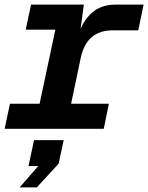

<svg xmlns="http://www.w3.org/2000/svg" viewBox="-20 -556 640 829"><path d="M0 0 23 -108H151L219 -428H91L114 -536H342L328 -432Q352 -484 388.5 -510Q425 -536 479 -536H600L577 -425H466Q355 -425 329 -308L287 -108H450L428 0ZM65 253 145 161H103L127 49H255L233 151L139 253Z"/></svg>

Font: Geist Mono
Style: Bold Italic
Weight: 700
Italic angle: -12°
Monospace: yes
Designer: Basement.studio, Andrés Briganti, Mateo Zaragoza
Foundry: Basement.studio, Vercel, Andrés Briganti, Guido Ferreyra, Mateo Zaragoza
Version: Version 1.500; ttfautohint (v1.8.4.7-5d5b)